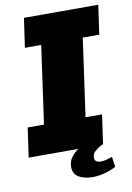

<svg xmlns="http://www.w3.org/2000/svg" viewBox="-97 -744 655 951"><g transform="rotate(-10 230.5 -268.0)"><path d="M-5 0 16 -148H98L153 -539H71L92 -686H466L445 -539H362L307 -148H390L369 0ZM290 150Q250 150 222 134Q194 118 194 83Q194 54 209.5 33.5Q225 13 245 0H363Q342 12 327.5 24.5Q313 37 313 57Q313 70 322 75.5Q331 81 344 81Q357 81 372.5 77Q388 73 402 68L409 119Q384 133 352 141.5Q320 150 290 150Z"/></g></svg>

Font: Chivo Medium Black
Style: Italic
Weight: 900
Italic angle: -8.05°
Version: Version 2.002